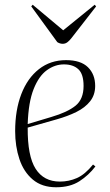

<svg xmlns="http://www.w3.org/2000/svg" viewBox="-20 -777 463 811"><path d="M259 -523Q321 -523 351.5 -493Q382 -463 382 -414Q382 -376 360.5 -349Q339 -322 302.5 -304Q266 -286 220 -273L97 -238Q96 -118 130.5 -64Q165 -10 233 -10Q271 -10 305 -25Q339 -40 373 -82L383 -74Q355 -37 315.5 -11.5Q276 14 217 14Q157 14 118.5 -18.5Q80 -51 62 -105Q44 -159 44 -223Q44 -312 70 -379.5Q96 -447 144.5 -485Q193 -523 259 -523ZM333 -414Q333 -464 311 -484.5Q289 -505 250 -505Q212 -505 178 -480.5Q144 -456 122 -400.5Q100 -345 97 -253L197 -283Q265 -303 299 -330.5Q333 -358 333 -414ZM112 -750 118 -757 247 -649 380 -757 386 -750 281 -615Q273 -605 264.5 -598.5Q256 -592 245 -592Q233 -592 222 -599Z"/></svg>

Font: Display Extralight
Style: Italic
Weight: 200
Italic angle: -2°
Designer: Latin by Veronika Burian and Jose Scaglione. Greek by Irene Vlachou. Cyrillic by Vera Evstafieva
Foundry: TypeTogether
Version: Version 3.002